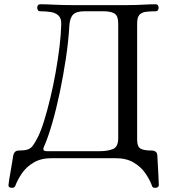

<svg xmlns="http://www.w3.org/2000/svg" viewBox="-20 -746 802 903"><path d="M33 137Q18 136 20 123Q20 118 23.5 97Q27 76 31.5 50.5Q36 25 39 6Q42 -13 42 -14Q47 -38 68 -38Q94 -38 109 -42.5Q124 -47 134.5 -61Q145 -75 158 -101Q173 -131 188 -179.5Q203 -228 217 -286.5Q231 -345 242 -407Q253 -469 260 -527Q267 -585 268 -632Q269 -660 255 -673Q241 -686 218.5 -689.5Q196 -693 169 -693Q162 -693 158.5 -698Q155 -703 155 -710Q155 -716 158.5 -721Q162 -726 169 -726Q194 -726 235 -724Q276 -722 315 -722H579Q617 -722 652.5 -724Q688 -726 712 -726Q719 -726 722.5 -721Q726 -716 726 -710Q726 -703 722.5 -698Q719 -693 712 -693Q686 -693 666 -690.5Q646 -688 635.5 -676Q625 -664 625 -636V-89Q625 -56 641 -47Q657 -38 693 -38Q719 -38 720 -14Q720 -7 721.5 14Q723 35 724 59Q725 83 726 101.5Q727 120 727 123Q727 136 713 137Q708 138 702.5 136.5Q697 135 695 128Q684 98 663 68Q642 38 608 18Q574 -2 523 -2H223Q173 -2 139 18Q105 38 84 68Q63 98 52 128Q49 135 43 136.5Q37 138 33 137ZM200 -35H449Q488 -35 512 -45.5Q536 -56 536 -96V-636Q536 -671 519 -682Q502 -693 467 -693H377Q339 -693 323.5 -677Q308 -661 306 -623Q302 -552 290 -472Q278 -392 261.5 -313Q245 -234 225.5 -166.5Q206 -99 186 -54Q178 -35 200 -35Z"/></svg>

Font: Zen Old Mincho
Style: Regular
Weight: 400
Designer: Yoshimichi Ohira
Foundry: Positype
Version: Version 1.001